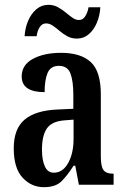

<svg xmlns="http://www.w3.org/2000/svg" viewBox="-20 -766 519 796"><path d="M162 10Q110 10 73.5 -29.5Q37 -69 37 -151Q37 -232 82 -270Q127 -308 218 -312L284 -315V-373Q284 -430 272 -461.5Q260 -493 224 -493Q190 -493 177.5 -464Q165 -435 165 -384Q70 -384 70 -449Q70 -497 116.5 -522Q163 -547 233 -547Q315 -547 356.5 -508.5Q398 -470 398 -375V-118Q398 -76 409 -61Q420 -46 448 -46H451V0H307L292 -79H285Q259 -38 234.5 -14Q210 10 162 10ZM203 -50Q240 -50 262.5 -90Q285 -130 285 -191V-270L247 -267Q194 -263 174 -233Q154 -203 154 -146Q154 -102 166 -76Q178 -50 203 -50ZM299 -606Q277 -606 259.5 -615.5Q242 -625 227.5 -637.5Q213 -650 199 -659.5Q185 -669 171 -669Q154 -669 144 -652.5Q134 -636 132 -616H82Q84 -650 96.5 -679.5Q109 -709 130.5 -727.5Q152 -746 181 -746Q202 -746 219.5 -736.5Q237 -727 252 -714.5Q267 -702 280.5 -692.5Q294 -683 307 -683Q324 -683 334 -699.5Q344 -716 347 -736H396Q394 -701 381.5 -671.5Q369 -642 348 -624Q327 -606 299 -606Z"/></svg>

Font: Noto Serif Khmer ExtraCondensed SemiBold
Style: Regular
Weight: 600
Width: 2
Designer: Danh Hong and the Monotype Design Team
Foundry: Monotype Imaging Inc.
Version: Version 2.004; ttfautohint (v1.8.4.7-5d5b)